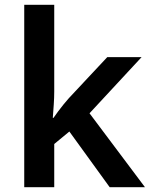

<svg xmlns="http://www.w3.org/2000/svg" viewBox="-20 -780 628 800"><path d="M206 -399Q206 -373 204 -344.5Q202 -316 200 -289H203Q211 -301 222 -315.5Q233 -330 244.5 -344.5Q256 -359 267 -371L427 -542H570L353 -308L584 0H437L269 -232L206 -180V0H81V-760H206Z"/></svg>

Font: Noto Sans Armenian SemiBold
Style: Regular
Weight: 600
Designer: Monotype Design Team
Foundry: Monotype Imaging Inc.
Version: Version 2.007